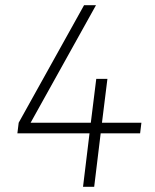

<svg xmlns="http://www.w3.org/2000/svg" viewBox="-20 -720 599 740"><path d="M325 -206H47L52 -247L304 -700H350L98 -247H330L351 -416H394L373 -247H525L520 -206H368L343 0H300Z"/></svg>

Font: Haskoy ExtraLight
Style: Italic
Weight: 200
Designer: Ertekin Erdin
Foundry: Ertekin Erdin
Version: Version 2.000; ttfautohint (v1.8.4.7-5d5b)